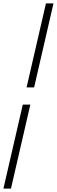

<svg xmlns="http://www.w3.org/2000/svg" viewBox="-68 -825 332 1120"><path d="M87 -315 200 -805H244L131 -315ZM-48 275 65 -215H109L-4 275Z"/></svg>

Font: Platypi Light Light
Style: Italic
Weight: 300
Italic angle: -13°
Version: Version 1.200